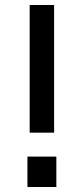

<svg xmlns="http://www.w3.org/2000/svg" viewBox="-20 -750 336 770"><path d="M99 -218V-730H197V-218ZM90 0V-122H206V0Z"/></svg>

Font: SVN-Sora Variable
Style: Regular
Weight: 400
Designer: Jonathan Barnbrook, Julián Moncada
Foundry: Barnbrook Fonts
Version: Version 2.000 - Viet hoa boi STYLEno.1 Fonts